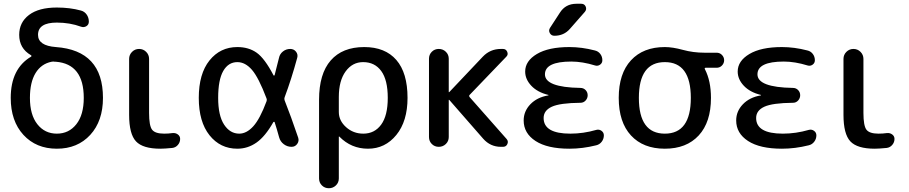

<svg xmlns="http://www.w3.org/2000/svg" viewBox="-20 -780 4829 1020"><path d="M254 -452Q199 -441 169 -392Q139 -343 139 -260Q139 -170 178.5 -120Q218 -70 282 -70Q346 -70 385.5 -120Q425 -170 425 -260Q425 -440 277 -452H272Q263 -454 254 -452ZM37 -260Q37 -415 145 -479Q150 -483 144 -487Q82 -523 82 -595Q82 -661 134 -700.5Q186 -740 282 -740Q352 -740 410 -724Q429 -719 440.5 -702.5Q452 -686 452 -665Q452 -649 439 -641Q426 -633 411 -638Q351 -660 282 -660Q182 -660 182 -595Q182 -537 277 -530Q527 -512 527 -260Q527 -137 459.5 -63.5Q392 10 282 10Q172 10 104.5 -63.5Q37 -137 37 -260Z M832 10Q739 10 702.5 -29Q666 -68 666 -170V-467Q666 -489 681.5 -504.5Q697 -520 719 -520Q741 -520 756.5 -504.5Q772 -489 772 -467V-180Q772 -112 788 -91Q804 -70 852 -70Q875 -70 896 -73Q912 -75 924.5 -66Q937 -57 937 -42Q937 -24 925 -10Q913 4 895 6Q853 10 832 10Z M1241 -450Q1193 -450 1166 -403Q1139 -356 1139 -260Q1139 -166 1170.5 -118Q1202 -70 1251 -70Q1290 -70 1325.5 -109Q1361 -148 1396 -242Q1399 -250 1396 -257Q1354 -368 1318.5 -409Q1283 -450 1241 -450ZM1241 10Q1150 10 1093 -61.5Q1036 -133 1036 -260Q1036 -388 1093 -459Q1150 -530 1241 -530Q1301 -530 1343.5 -500Q1386 -470 1433 -380Q1434 -378 1436 -378.5Q1438 -379 1439 -381Q1441 -389 1449 -421Q1457 -453 1462 -472Q1466 -493 1483 -506.5Q1500 -520 1522 -520Q1541 -520 1552.5 -505.5Q1564 -491 1559 -473Q1528 -359 1492 -263Q1489 -255 1492 -247Q1525 -164 1564 -49Q1570 -31 1559 -15.5Q1548 0 1529 0Q1506 0 1487.5 -14Q1469 -28 1463 -50Q1451 -94 1439 -131Q1438 -133 1436 -133Q1434 -133 1432 -131Q1389 -55 1342.5 -22.5Q1296 10 1241 10Z M1780 -265V-185Q1780 -139 1818.5 -104.5Q1857 -70 1910 -70Q1970 -70 2005 -118Q2040 -166 2040 -260Q2040 -355 2005.5 -402.5Q1971 -450 1909 -450Q1852 -450 1816 -400.5Q1780 -351 1780 -265ZM1675 168V-250Q1675 -388 1737 -459Q1799 -530 1915 -530Q2026 -530 2085.5 -461.5Q2145 -393 2145 -260Q2145 -136 2085.5 -63Q2026 10 1935 10Q1846 10 1783 -54Q1782 -55 1781 -55Q1780 -55 1780 -54V168Q1780 190 1764.5 205Q1749 220 1727 220Q1705 220 1690 205Q1675 190 1675 168Z M2259 -52V-468Q2259 -490 2274 -505Q2289 -520 2311 -520Q2333 -520 2348.5 -505Q2364 -490 2364 -468V-291Q2364 -290 2365 -290L2367 -291L2545 -479Q2584 -520 2641 -520H2652Q2668 -520 2674.5 -505Q2681 -490 2670 -479L2475 -276Q2470 -271 2475 -264L2671 -42Q2682 -30 2675.5 -15Q2669 0 2652 0H2641Q2585 0 2547 -43L2367 -249Q2366 -250 2365 -250Q2364 -250 2364 -249V-52Q2364 -30 2348.5 -15Q2333 0 2311 0Q2289 0 2274 -15Q2259 -30 2259 -52Z M3005 10Q2888 10 2825 -31Q2762 -72 2762 -140Q2762 -189 2797.5 -226Q2833 -263 2892 -273Q2894 -273 2894 -275Q2894 -276 2892 -276Q2835 -290 2802.5 -324.5Q2770 -359 2770 -400Q2770 -456 2832 -493Q2894 -530 3005 -530Q3071 -530 3140 -512Q3158 -508 3169 -493.5Q3180 -479 3180 -460Q3180 -445 3168 -436.5Q3156 -428 3142 -432Q3074 -453 3015 -453Q2875 -453 2875 -385Q2875 -316 3063 -313Q3080 -313 3091 -301.5Q3102 -290 3102 -274Q3102 -258 3091 -246Q3080 -234 3064 -234Q2955 -233 2911.5 -213Q2868 -193 2868 -153Q2868 -70 3010 -70Q3079 -70 3148 -90Q3163 -94 3175.5 -85Q3188 -76 3188 -61Q3188 -42 3176.5 -27Q3165 -12 3147 -8Q3075 10 3005 10ZM3042 -760H3068Q3085 -760 3091.5 -745Q3098 -730 3087 -717L3008 -627Q2976 -590 2925 -590Q2909 -590 2901 -604Q2893 -618 2902 -632L2954 -712Q2984 -760 3042 -760Z M3650 -260Q3650 -450 3512 -450Q3374 -450 3374 -260Q3374 -70 3512 -70Q3650 -70 3650 -260ZM3512 -530Q3553 -530 3608 -515Q3663 -500 3722 -500H3787Q3804 -500 3815.5 -488Q3827 -476 3827 -460Q3827 -444 3815.5 -432Q3804 -420 3787 -420H3729Q3721 -420 3725 -412Q3757 -350 3757 -260Q3757 -131 3692 -60.5Q3627 10 3512 10Q3397 10 3332 -60.5Q3267 -131 3267 -260Q3267 -389 3332 -459.5Q3397 -530 3512 -530Z M4134 10Q4017 10 3954 -31Q3891 -72 3891 -140Q3891 -189 3926.5 -226Q3962 -263 4021 -273Q4023 -273 4023 -275Q4023 -276 4021 -276Q3964 -290 3931.5 -324.5Q3899 -359 3899 -400Q3899 -456 3961 -493Q4023 -530 4134 -530Q4200 -530 4269 -512Q4287 -508 4298 -493.5Q4309 -479 4309 -460Q4309 -445 4297 -436.5Q4285 -428 4271 -432Q4203 -453 4144 -453Q4004 -453 4004 -385Q4004 -316 4192 -313Q4209 -313 4220 -301.5Q4231 -290 4231 -274Q4231 -258 4220 -246Q4209 -234 4193 -234Q4084 -233 4040.5 -213Q3997 -193 3997 -153Q3997 -70 4139 -70Q4208 -70 4277 -90Q4292 -94 4304.5 -85Q4317 -76 4317 -61Q4317 -42 4305.5 -27Q4294 -12 4276 -8Q4204 10 4134 10Z M4627 10Q4534 10 4497.5 -29Q4461 -68 4461 -170V-467Q4461 -489 4476.5 -504.5Q4492 -520 4514 -520Q4536 -520 4551.5 -504.5Q4567 -489 4567 -467V-180Q4567 -112 4583 -91Q4599 -70 4647 -70Q4670 -70 4691 -73Q4707 -75 4719.5 -66Q4732 -57 4732 -42Q4732 -24 4720 -10Q4708 4 4690 6Q4648 10 4627 10Z"/></svg>

Font: Rounded Mplus 1c Medium
Style: Regular
Weight: 500
Version: Version 1.059.20150529